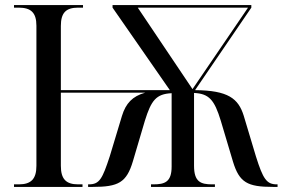

<svg xmlns="http://www.w3.org/2000/svg" viewBox="-20 -734 1110 754"><path d="M35 0H304V-10H287C239 -10 219 -31 219 -83V-370H550C500 -356 474 -328 459 -279L411 -120C382 -32 371 -10 329 -10H326V0H344C445 0 477 -17 502 -101L549 -260C574 -340 593 -365 654 -368V-80C654 -19 627 -10 582 -10H573V0H824V-10H813C768 -10 742 -20 742 -83V-369C801 -366 822 -342 847 -260L895 -99C920 -17 952 0 1052 0H1070V-10H1067C1027 -10 1013 -31 985 -120L937 -280C916 -347 876 -379 746 -380L967 -704V-714H422V-704L647 -380H219V-632C219 -684 239 -704 287 -704H306V-714H35V-704H53C101 -704 123 -685 123 -633V-83C123 -31 102 -10 54 -10H35ZM736 -384 521 -704H954Z"/></svg>

Font: Noto Serif Display SemiCondensed
Style: Regular
Weight: 400
Width: 4
Designer: Monotype Design Team
Foundry: Monotype Imaging Inc.
Version: Version 2.009